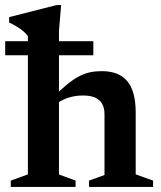

<svg xmlns="http://www.w3.org/2000/svg" viewBox="-26 -737 634 757"><path d="M325 -25 386 -47V-286.5Q386 -311 376.8 -327.5Q367.5 -344 348.8 -352.2Q330 -360.5 301.5 -360.5Q269 -360.5 240.5 -350.8Q212 -341 195.5 -326L177.5 -348Q211 -381.5 237.2 -403Q263.5 -424.5 285.5 -436Q307.5 -447.5 329.2 -452Q351 -456.5 375.5 -456.5Q443.5 -456.5 476.2 -416.5Q509 -376.5 509 -293.5V-49.5L577.5 -25V0H325ZM272 0H16.5V-25L84 -49.5V-594.5Q77 -604.5 66.5 -613.5Q56 -622.5 41.8 -631.2Q27.5 -640 10 -648.5V-669.5L197 -717H215L206.5 -615V-49L272 -25ZM-5.5 -519V-574.5H342V-519Z"/></svg>

Font: Newsreader 16pt SemiBold
Style: Regular
Weight: 600
Designer: Hugues Gentile
Foundry: Production Type
Version: Version 1.003